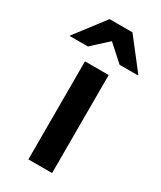

<svg xmlns="http://www.w3.org/2000/svg" viewBox="-228 -782 713 848"><g transform="rotate(30 128.5 -358.0)"><path d="M68.3 0V-500H189.2V0ZM-45 -563.3V-566.7L69.2 -715.8H185.8L301.7 -566.7V-563.3H208.3L126.7 -636.7L46.7 -563.3Z"/></g></svg>

Font: Funnel Sans Light SemiBold
Style: Regular
Weight: 600
Version: Version 1.000